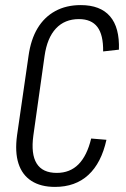

<svg xmlns="http://www.w3.org/2000/svg" viewBox="-20 -727 494 754"><path d="M196 7Q140 7 103.5 -16.5Q67 -40 52.5 -85Q38 -130 47 -196L92 -507Q101 -572 127.5 -616Q154 -660 197 -683.5Q240 -707 297 -707Q374 -707 412 -663Q450 -619 447 -532L385 -525Q386 -590 362.5 -621Q339 -652 290 -652Q234 -652 199.5 -615Q165 -578 155 -507L111 -195Q101 -122 124 -85Q147 -48 203 -48Q255 -48 288.5 -82Q322 -116 338 -183L398 -178Q378 -87 327 -40Q276 7 196 7Z"/></svg>

Font: Pathway Extreme Condensed ExtraLight
Style: Italic
Weight: 250
Width: 3
Italic angle: -8°
Version: Version 1.001;gftools[0.9.26]